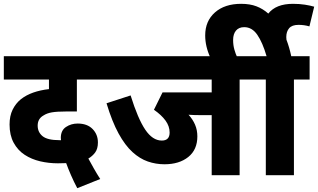

<svg xmlns="http://www.w3.org/2000/svg" viewBox="-20 -916 1663 1004"><path d="M384 68Q366 34 351 -0.5Q336 -35 326 -63Q304 -62 283 -62Q235 -62 190 -72.5Q145 -83 109 -106.5Q73 -130 51.5 -169.5Q30 -209 30 -265Q30 -310 46 -342.5Q62 -375 89 -397Q117 -419 154 -432Q191 -445 236 -450V-500H0V-622H535V-500H382V-333H325Q278 -333 251.5 -328.5Q225 -324 207 -312Q177 -295 177 -259Q177 -225 202.5 -204Q228 -183 291 -183Q295 -183 299 -183Q298 -189 298 -195Q298 -234 325 -252Q352 -270 386 -270Q436 -270 464 -241.5Q492 -213 492 -171Q492 -138 477.5 -118.5Q463 -99 442 -87Q455 -63 470.5 -35.5Q486 -8 504 20Z M1233 -500V0H1087V-314H1025Q1009 -314 994 -314.5Q979 -315 966 -316Q988 -292 1000 -264Q1012 -236 1012 -203Q1012 -133 964.5 -95Q917 -57 840 -57Q795 -57 753 -71.5Q711 -86 672.5 -121Q634 -156 600 -218Q566 -280 537 -376L663 -417Q701 -295 739.5 -238Q778 -181 826 -181Q867 -181 867 -223Q867 -256 845.5 -285.5Q824 -315 785 -342L830 -433H1087V-500H521V-622H1316V-500Z M1370 -500H1302V-622H1374Q1353 -694 1325.5 -734Q1298 -774 1257 -774Q1229 -774 1214 -756Q1199 -738 1199 -707Q1199 -680 1205.5 -657Q1212 -634 1221 -615H1080Q1053 -673 1053 -731Q1053 -806 1104 -851Q1155 -896 1241 -896Q1287 -896 1321 -883Q1355 -870 1383 -845Q1423 -896 1512 -896Q1546 -896 1574.5 -891.5Q1603 -887 1623 -881L1598 -778Q1571 -786 1541 -786Q1507 -786 1492 -768.5Q1477 -751 1477 -722Q1477 -715 1478 -708Q1493 -669 1503 -622H1599V-500H1517V0H1370Z"/></svg>

Font: Noto Sans Devanagari SemiCondensed ExtraBold
Style: Regular
Weight: 800
Width: 4
Designer: Jelle Bosma - Monotype Design Team
Foundry: Monotype Imaging Inc.
Version: Version 2.004; ttfautohint (v1.8.4.7-5d5b)